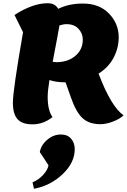

<svg xmlns="http://www.w3.org/2000/svg" viewBox="-20 -746 787 1192"><path d="M182 26Q118 26 89 -6Q60 -38 60 -109Q60 -184 123 -546L70 -653Q183 -726 276 -726Q323 -726 341 -691Q407 -724 494 -724Q597 -724 657 -661.5Q717 -599 717 -515Q717 -448 685.5 -388Q654 -328 592 -289Q669 -85 747 -30Q725 -8 682 8.5Q639 25 604 25Q534 25 493.5 -11.5Q453 -48 421 -139L387 -235H383Q328 -235 287 -249Q276 -181 276 -144Q276 -61 306 -19Q249 26 182 26ZM393 -596Q373 -596 349 -588Q343 -549 307 -362Q323 -360 330 -360Q401 -360 447.5 -399Q494 -438 494 -501Q494 -538 467.5 -567Q441 -596 393 -596ZM191 426 182 386Q221 370 249 338.5Q277 307 281 280L227 198Q235 154 273.5 121.5Q312 89 358 89Q399 89 421.5 115Q444 141 444 180Q444 264 368.5 335.5Q293 407 191 426Z"/></svg>

Font: Lemonada
Style: Bold
Weight: 700
Designer: Mohamed Gaber (Arabic), Eduardo Tunni (Latin)
Foundry: Kief Type Foundry
Version: Version 4.004